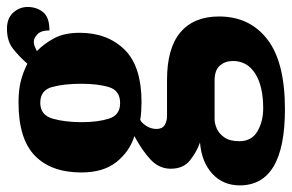

<svg xmlns="http://www.w3.org/2000/svg" viewBox="-180 -458 858 565"><g transform="rotate(-90 249.5 -175.0)"><path d="M211 234Q-13 234 -13 101Q-13 52 21 20.5Q55 -11 113 -16Q85 -26 60.5 -45.5Q36 -65 36 -102Q36 -136 62.5 -161Q89 -186 132 -209Q87 -223 56 -261.5Q25 -300 25 -365Q25 -454 74.5 -502Q124 -550 231 -550Q267 -550 293 -543.5Q319 -537 345 -524Q367 -549 389.5 -566.5Q412 -584 448 -584Q479 -584 495.5 -565.5Q512 -547 512 -523Q512 -497 497 -478Q482 -459 443 -459Q443 -484 431.5 -494.5Q420 -505 411 -505Q401 -505 394 -501.5Q387 -498 382 -496Q404 -475 420 -445Q436 -415 436 -370Q436 -289 387 -238.5Q338 -188 231 -188Q222 -188 205 -189Q188 -190 180 -192Q171 -188 162 -174Q153 -160 153 -144Q153 -127 164.5 -120Q176 -113 191 -113H297Q391 -113 437.5 -73.5Q484 -34 484 40Q484 130 417 182Q350 234 211 234ZM229 -251Q266 -251 276 -283.5Q286 -316 286 -365Q286 -416 276.5 -451Q267 -486 230 -486Q194 -486 183.5 -450Q173 -414 173 -364Q173 -316 183.5 -283.5Q194 -251 229 -251ZM214 170Q279 170 316 146.5Q353 123 353 81Q353 58 339.5 42.5Q326 27 296 27H182Q169 27 154 33.5Q139 40 128 56Q117 72 117 100Q117 136 146 153Q175 170 214 170Z"/></g></svg>

Font: Noto Serif Condensed Black
Style: Regular
Weight: 900
Width: 3
Designer: Monotype Design Team
Foundry: Monotype Imaging Inc.
Version: Version 2.015; ttfautohint (v1.8.4.7-5d5b)